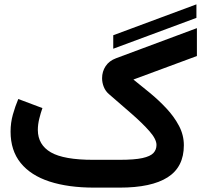

<svg xmlns="http://www.w3.org/2000/svg" viewBox="-20 -857 951 877"><path d="M877.2 -775.4 497.3 -634.4V-696L877.2 -837.1ZM525.9 -127Q594.2 -127 630.6 -135Q667 -143.1 680.9 -158.2Q694.8 -173.3 694.8 -194.8Q694.8 -221.2 662.8 -257.6Q630.9 -293.9 581.3 -337.2Q531.7 -380.4 478 -426.8Q461.9 -440.4 454.1 -460Q446.3 -479.5 446.3 -499.5Q446.3 -530.3 462.4 -554.7Q478.5 -579.1 509.8 -590.8L879.4 -728.5V-601.1L589.4 -493.7Q625 -465.3 665 -432.4Q705.1 -399.4 740.2 -361.8Q775.4 -324.2 797.6 -282.2Q819.8 -240.2 819.8 -193.4Q819.8 -94.2 745.8 -47.1Q671.9 0 526.4 0H410.2Q292 0 206.3 -27.8Q120.6 -55.7 74.5 -112.5Q28.3 -169.4 28.3 -255.9Q28.3 -296.4 38.8 -333.7Q49.3 -371.1 63.5 -404.8L173.8 -363.3Q166 -341.8 159.4 -314.9Q152.8 -288.1 152.8 -263.2Q153.3 -195.3 212.4 -161.1Q271.5 -127 405.3 -127Z"/></svg>

Font: Vazir WOL
Style: Bold-WOL
Weight: 700
Designer: Saber Rastikerdar
Foundry: Saber Rastikerdar
Version: Version 30.0.0